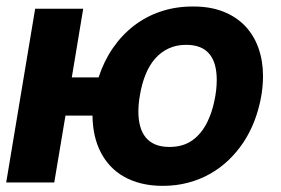

<svg xmlns="http://www.w3.org/2000/svg" viewBox="-33 -573 884 603"><path d="M478.3 10.7Q441.8 10.7 411.2 3.2Q380.7 -4.3 356.4 -18.1Q332 -32 313.9 -51.3Q295.8 -70.7 283.7 -94.1Q258.2 -143.1 257.5 -209.9H172.6L137.4 0H-13.5L77.4 -545.5H228.3L192.5 -329.9H276.6Q293.3 -381 321.6 -422.1Q349.8 -463.1 387.6 -492.2Q425.4 -521.3 471.9 -536.9Q518.5 -552.6 572.1 -552.6Q626.8 -552.9 668.1 -536.6Q709.5 -520.2 737.2 -490.9Q764.9 -461.6 778.9 -421.5Q793 -381.4 793 -334.5Q793 -280.9 777 -226.2Q761.7 -171.9 731.2 -125.4Q710.9 -95.2 684.8 -70.1Q658.7 -45.1 627 -27.2Q595.2 -9.2 557.9 0.7Q520.6 10.7 478.3 10.7ZM498.9 -111.5Q541.9 -111.5 570.8 -132.1Q599.8 -152.7 617.9 -189.3Q632.8 -219.8 639.9 -254.6Q647.7 -289.4 647.7 -321.7Q647.7 -432.2 551.8 -432.2Q520.6 -432.2 496.1 -420.6Q471.6 -409.1 453.5 -388.1Q435.4 -367.2 423.7 -337.7Q411.9 -308.2 406.2 -272.4Q401.6 -246.1 401.6 -222.3Q401.6 -197.8 407 -177.4Q412.3 -157 424 -142.2Q435.7 -127.5 454.2 -119.5Q472.7 -111.5 498.9 -111.5Z"/></svg>

Font: Linik Sans
Style: Bold Italic
Weight: 700
Italic angle: 9°
Designer: Fonts by Rasmus Andersson / Changes by Cristiano Sobral with parts from Marc Monis
Foundry: rsms
Version: Version 3.020; ttfautohint (v1.6)